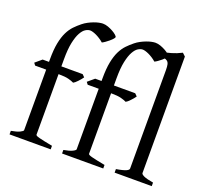

<svg xmlns="http://www.w3.org/2000/svg" viewBox="-128 -913 1149 1068"><g transform="rotate(20 446.5 -378.5)"><path d="M398.9 -710Q398.9 -706.1 391.8 -698.2Q384.8 -690.4 375 -682.1Q365.2 -673.8 354.7 -666.5Q344.2 -659.2 336.9 -655.8Q325.2 -666 313.2 -673.6Q301.3 -681.2 290.3 -686.3Q279.3 -691.4 269.8 -694.1Q260.3 -696.8 253.9 -696.8Q241.2 -696.8 226.8 -688Q212.4 -679.2 200 -656.7Q187.5 -634.3 179.2 -595.5Q170.9 -556.6 170.9 -496.1V-454.1H296.9L311 -439.9Q306.6 -433.1 300 -425.5Q293.5 -418 286.9 -410.9Q280.3 -403.8 273.9 -398.4Q267.6 -393.1 263.2 -391.1Q252 -397 231 -402.6Q210 -408.2 170.9 -408.2V-49.8Q170.9 -46.9 176 -43.9Q181.2 -41 193.4 -37.8Q205.6 -34.7 224.9 -30.5Q244.1 -26.4 272.9 -21V0H29.3V-21Q63 -26.9 80.3 -35.4Q97.7 -43.9 97.7 -49.8V-408.2H32.2L22 -421.9L60.1 -454.1H97.7V-469.2Q97.7 -526.9 105.5 -566.2Q113.3 -605.5 126.7 -632.6Q140.1 -659.7 157.7 -678Q175.3 -696.3 194.8 -711.9Q208 -722.7 223.6 -731Q239.3 -739.3 254.6 -745.1Q270 -751 283.9 -753.9Q297.9 -756.8 307.1 -756.8Q322.3 -756.8 338.4 -751Q354.5 -745.1 367.9 -737.5Q381.3 -730 390.1 -722.2Q398.9 -714.4 398.9 -710ZM710 -710Q710 -706.1 702.9 -698.2Q695.8 -690.4 686 -682.1Q676.3 -673.8 665.8 -666.5Q655.3 -659.2 647.9 -655.8Q636.2 -666 624.3 -673.6Q612.3 -681.2 601.3 -686.3Q590.3 -691.4 580.8 -694.1Q571.3 -696.8 564.9 -696.8Q552.2 -696.8 537.8 -688Q523.4 -679.2 511 -656.7Q498.5 -634.3 490.2 -595.5Q481.9 -556.6 481.9 -496.1V-454.1H607.9L622.1 -439.9Q617.7 -433.1 611.1 -425.5Q604.5 -418 597.9 -410.9Q591.3 -403.8 585 -398.4Q578.6 -393.1 574.2 -391.1Q563 -397 542 -402.6Q521 -408.2 481.9 -408.2V-49.8Q481.9 -46.9 487.1 -43.9Q492.2 -41 504.4 -37.8Q516.6 -34.7 535.9 -30.5Q555.2 -26.4 584 -21V0H340.3V-21Q374 -26.9 391.4 -35.4Q408.7 -43.9 408.7 -49.8V-408.2H343.3L333 -421.9L371.1 -454.1H408.7V-469.2Q408.7 -526.9 416.5 -566.2Q424.3 -605.5 437.7 -632.6Q451.2 -659.7 468.8 -678Q486.3 -696.3 505.9 -711.9Q519 -722.7 534.7 -731Q550.3 -739.3 565.7 -745.1Q581.1 -751 595 -753.9Q608.9 -756.8 618.2 -756.8Q633.3 -756.8 649.4 -751Q665.5 -745.1 679 -737.5Q692.4 -730 701.2 -722.2Q710 -714.4 710 -710ZM651.4 0V-21Q672.4 -24.4 686.5 -28.1Q700.7 -31.7 709 -35.4Q717.3 -39.1 720.9 -43Q724.6 -46.9 724.6 -50.8V-632.8Q724.6 -654.8 721.7 -667Q718.8 -679.2 710.9 -685.3Q703.1 -691.4 689.9 -693.6Q676.8 -695.8 656.2 -698.2V-717.8Q691.4 -724.6 720.7 -732.9Q750 -741.2 780.3 -756.8L797.9 -740.2V-50.8Q797.9 -43.5 814.5 -35.6Q831.1 -27.8 871.1 -21V0Z"/></g></svg>

Font: Gentium
Style: Regular
Weight: 400
Designer: J. Victor Gaultney
Version: Version 1.03; 2011; OFL 1.1 release